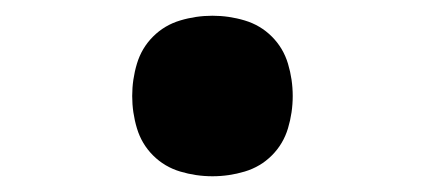

<svg xmlns="http://www.w3.org/2000/svg" viewBox="-20 -462 540 244"><path d="M250 -238Q229 -238 209 -244Q189 -250 174.5 -264.5Q160 -279 154 -299Q148 -319 148 -340Q148 -361 154 -381Q160 -401 174.5 -415.5Q189 -430 209 -436Q229 -442 250 -442Q271 -442 291 -436Q311 -430 325.5 -415.5Q340 -401 346 -381Q352 -361 352 -340Q352 -319 346 -299Q340 -279 325.5 -264.5Q311 -250 291 -244Q271 -238 250 -238Z"/></svg>

Font: Iosevka Extrabold
Style: Regular
Weight: 800
Monospace: yes
Designer: Belleve Invis
Foundry: Belleve Invis
Version: Version 32.5.0; ttfautohint (v1.8.4)